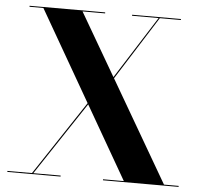

<svg xmlns="http://www.w3.org/2000/svg" viewBox="-53 -805 898 860"><g transform="rotate(5 396.0 -375.0)"><path d="M11 -4.5H121.5L342.5 -338L108 -745.5H45.5V-750H385.5V-745.5H284L447.5 -464.5L626 -745.5H506.5V-750H726V-745.5H631.5L450.5 -459.5L715 -4.5H781V0H441V-4.5H534.5L345.5 -333L127.5 -4.5H250.5V0H11Z"/></g></svg>

Font: Bodoni* 36pt
Style: Bold
Weight: 700
Version: Version 2.3